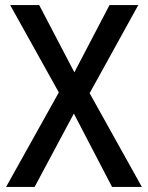

<svg xmlns="http://www.w3.org/2000/svg" viewBox="-20 -734 581 754"><path d="M537 0 332 -368 523 -714H410L272 -450L134 -714H20L211 -371L4 0H116L270 -288L420 0Z"/></svg>

Font: Noto Sans Lao SemiCondensed Medium
Style: Regular
Weight: 500
Width: 4
Designer: Monotype Design Team
Foundry: Monotype Imaging Inc.
Version: Version 2.003